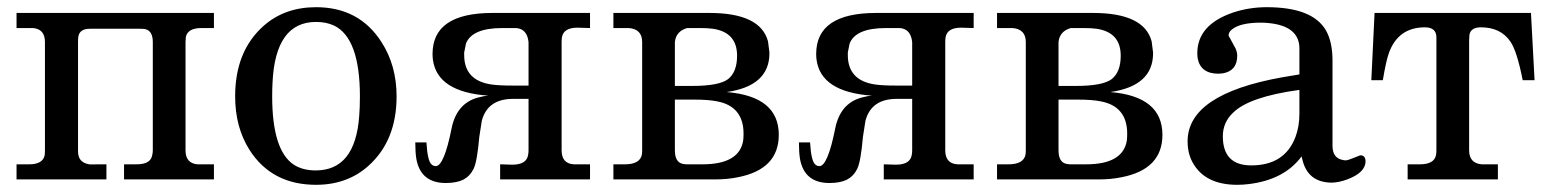

<svg xmlns="http://www.w3.org/2000/svg" viewBox="-20 -499 4308 534"><path d="M575 0H325V-42H360Q398 -42 403 -66Q405 -73 405 -81V-382Q405 -413 384 -418Q379 -419 371 -419H230Q202 -419 198 -398Q197 -392 197 -382V-78Q197 -42 239 -41Q210 -42 271 -42H276V0H26V-42H61Q98 -42 104 -66Q105 -72 105 -81V-382Q105 -418 72 -421H36H26V-463H575V-421H540Q503 -421 497 -397L496 -382V-81Q496 -45 529 -42Q530 -42 565 -42H575Z M1083 -231Q1083 -108 1005 -38Q946 15 859 15Q736 15 674 -82Q634 -145 634 -231Q634 -356 712 -426Q771 -479 859 -479Q979 -479 1041 -382Q1083 -317 1083 -231ZM981 -231Q981 -393 909 -428Q887 -438 859 -438Q746 -438 738 -270Q737 -253 737 -231Q737 -81 797 -41Q822 -25 858 -25Q968 -25 979 -176Q981 -199 981 -231Z M1621 0H1371V-42L1404 -41H1405Q1445 -41 1449 -69Q1450 -75 1450 -81V-224H1407Q1336 -224 1320 -163L1313 -118Q1307 -49 1297 -29Q1287 -9 1268 1Q1249 10 1220 10Q1150 10 1138 -57Q1135 -75 1135 -103H1166Q1169 -52 1180 -42Q1185 -37 1192 -37Q1215 -37 1236 -142Q1237 -148 1238 -151Q1255 -216 1315 -229Q1325 -232 1338 -233Q1196 -243 1184 -333Q1183 -341 1183 -349Q1183 -463 1350 -463H1621V-421L1587 -422H1586Q1548 -422 1543 -396Q1542 -390 1542 -382V-81Q1542 -44 1576 -42Q1570 -42 1616 -42H1621ZM1450 -261V-382Q1446 -419 1415 -421H1377Q1293 -421 1276 -378L1271 -353V-346Q1271 -275 1347 -264Q1368 -261 1405 -261Z M2146 -124Q2146 -28 2032 -6Q2003 0 1969 0H1686V-42H1718Q1759 -42 1765 -68Q1766 -74 1766 -81V-382Q1766 -418 1729 -421Q1731 -421 1692 -421H1686V-463H1953Q2095 -463 2116 -384L2120 -353V-351Q2120 -260 2001 -243Q2146 -231 2146 -124ZM2030 -344Q2030 -409 1963 -419Q1948 -421 1927 -421H1891Q1860 -412 1857 -382V-260H1905Q1980 -260 2005 -279Q2030 -299 2030 -344ZM2048 -127Q2048 -203 1975 -217Q1951 -222 1910 -222H1857V-81Q1857 -47 1880 -43Q1885 -42 1891 -42H1934Q2036 -42 2047 -108Q2048 -117 2048 -127Z M2688 0H2438V-42L2471 -41H2472Q2512 -41 2516 -69Q2517 -75 2517 -81V-224H2474Q2403 -224 2387 -163L2380 -118Q2374 -49 2364 -29Q2354 -9 2335 1Q2316 10 2287 10Q2217 10 2205 -57Q2202 -75 2202 -103H2233Q2236 -52 2247 -42Q2252 -37 2259 -37Q2282 -37 2303 -142Q2304 -148 2305 -151Q2322 -216 2382 -229Q2392 -232 2405 -233Q2263 -243 2251 -333Q2250 -341 2250 -349Q2250 -463 2417 -463H2688V-421L2654 -422H2653Q2615 -422 2610 -396Q2609 -390 2609 -382V-81Q2609 -44 2643 -42Q2637 -42 2683 -42H2688ZM2517 -261V-382Q2513 -419 2482 -421H2444Q2360 -421 2343 -378L2338 -353V-346Q2338 -275 2414 -264Q2435 -261 2472 -261Z M3213 -124Q3213 -28 3099 -6Q3070 0 3036 0H2753V-42H2785Q2826 -42 2832 -68Q2833 -74 2833 -81V-382Q2833 -418 2796 -421Q2798 -421 2759 -421H2753V-463H3020Q3162 -463 3183 -384L3187 -353V-351Q3187 -260 3068 -243Q3213 -231 3213 -124ZM3097 -344Q3097 -409 3030 -419Q3015 -421 2994 -421H2958Q2927 -412 2924 -382V-260H2972Q3047 -260 3072 -279Q3097 -299 3097 -344ZM3115 -127Q3115 -203 3042 -217Q3018 -222 2977 -222H2924V-81Q2924 -47 2947 -43Q2952 -42 2958 -42H3001Q3103 -42 3114 -108Q3115 -117 3115 -127Z M3778 -51Q3778 -19 3727 0Q3706 8 3685 9Q3617 9 3602 -56L3600 -64Q3552 1 3453 13Q3437 15 3421 15Q3335 15 3300 -42Q3283 -69 3283 -106Q3283 -237 3546 -284Q3564 -287 3594 -292V-364Q3594 -427 3507 -435Q3497 -436 3487 -436Q3428 -436 3405 -416Q3397 -409 3397 -400L3417 -363Q3421 -353 3421 -344Q3421 -302 3381 -295L3369 -294Q3319 -294 3311 -337Q3310 -344 3310 -351Q3310 -430 3409 -464Q3454 -479 3503 -479Q3631 -479 3668 -414Q3686 -382 3686 -331V-94Q3686 -59 3715 -54Q3719 -53 3723 -53Q3729 -53 3758 -65Q3762 -67 3764 -67Q3777 -67 3778 -51ZM3594 -183V-249Q3455 -230 3410 -186Q3381 -159 3381 -120Q3381 -39 3460 -39Q3553 -39 3583 -118Q3594 -147 3594 -183Z M4248 -276H4215Q4199 -357 4181 -383Q4154 -423 4099 -423Q4071 -423 4067 -403L4066 -388V-81Q4066 -45 4101 -42Q4102 -42 4136 -42H4146V0H3895V-42H3929Q3969 -42 3974 -68Q3975 -74 3975 -81V-395Q3975 -423 3943 -423Q3869 -423 3843 -352Q3835 -330 3826 -276H3794L3803 -463H4238Z"/></svg>

Font: cwTeXKai
Style: Medium
Weight: 500
Version: Version 1.17